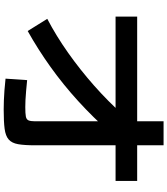

<svg xmlns="http://www.w3.org/2000/svg" viewBox="47 -905 906 1040"><g transform="rotate(90 500.0 -385.0)"><path d="M82 -188Q174 -236 266 -301Q358 -366 444 -442Q530 -518 604 -601L699 -530Q617 -437 527.5 -355.5Q438 -274 343 -206Q248 -138 148 -82ZM573 48Q549 48 524 47Q499 46 470.5 44Q442 42 406 38L414 -79Q445 -76 472 -73.5Q499 -71 521.5 -70Q544 -69 560 -69Q595 -69 611 -72Q627 -75 632 -86.5Q637 -98 637 -122V-818H767V-122Q767 -64 761 -30Q755 4 735.5 21Q716 38 677.5 43Q639 48 573 48ZM70 -558V-675H960V-558Z"/></g></svg>

Font: M PLUS 1
Style: Bold
Weight: 700
Designer: Coji Morishita
Foundry: UNDERFOREST DESIGN
Version: Version 1.001